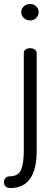

<svg xmlns="http://www.w3.org/2000/svg" viewBox="-57 -716 268 968"><path d="M95 -696Q113 -696 125.5 -684Q138 -672 138 -655Q138 -638 125.5 -625.5Q113 -613 95 -613Q76 -613 63 -625.5Q50 -638 50 -655Q50 -672 63 -684Q76 -696 95 -696ZM128 -449V43Q128 232 -4 232Q-21 232 -29 223.5Q-37 215 -37 203Q-37 190 -29 181.5Q-21 173 -9 173Q35 173 49 140.5Q63 108 63 43V-449Q63 -460 72 -466.5Q81 -473 95 -473Q109 -473 118.5 -466Q128 -459 128 -449Z"/></svg>

Font: Dosis
Style: Book
Weight: 400
Designer: EdgarTolentino, PabloImpallari, IginoMarini
Foundry: EdgarTolentino, PabloImpallari, IginoMarini
Version: Version 1.007